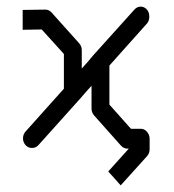

<svg xmlns="http://www.w3.org/2000/svg" viewBox="-20 -499 526 580"><path d="M310.5 -301V-286V-183L375.5 -110H405Q416.5 -110 424.2 -100.8Q432 -91.5 432 -80V-48Q432 -36 424 -27L344.5 61L326 40L307 19L369 -50H364.5Q354 -50 345.5 -59L264.5 -150Q256.5 -159 256.5 -171V-240L238.5 -220L223 -202L218.5 -197L95.5 -60Q88 -52 76.5 -52Q64 -52 56 -62Q49.5 -70.5 49.5 -81Q49.5 -93.5 57.5 -102L173 -231V-247V-336L106 -410L48.5 -409V-439V-469L117 -470Q128 -470 136 -461L218.5 -369Q227 -359.5 227 -348V-292L245 -312L260 -330Q260.5 -331 264.5 -335L386 -470Q394 -479 405 -479Q414.5 -479 422 -472Q431 -463.5 431 -449Q431 -435.5 424 -428Z"/></svg>

Font: 3270 Nerd Font Mono SemCond
Style: Regular
Weight: 400
Monospace: yes
Version: Version 3.0.1;Nerd Fonts 3.1.1